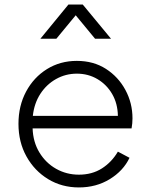

<svg xmlns="http://www.w3.org/2000/svg" viewBox="-20 -810 661 842"><path d="M326 12Q251 12 191 -24.5Q131 -61 96 -124Q61 -187 61 -267Q61 -346 94.5 -408.5Q128 -471 186 -507Q244 -543 317 -543Q390 -543 444.5 -508Q499 -473 530 -415.5Q561 -358 561 -291Q561 -269 557 -247H123Q125 -187 153 -141Q181 -95 226.5 -69.5Q272 -44 326 -44Q384 -44 427 -71.5Q470 -99 497 -145L548 -118Q521 -61 461.5 -24.5Q402 12 326 12ZM317 -487Q268 -487 226 -463.5Q184 -440 157 -398.5Q130 -357 124 -302H497Q496 -356 472 -397.5Q448 -439 407.5 -463Q367 -487 317 -487ZM157 -640 280 -790H343L467 -640H397L312 -743L227 -640Z"/></svg>

Font: Plus Jakarta Sans Light
Style: Regular
Weight: 300
Designer: Gumpita Rahayu
Foundry: Tokotype
Version: Version 2.006; ttfautohint (v1.8.4.7-5d5b)